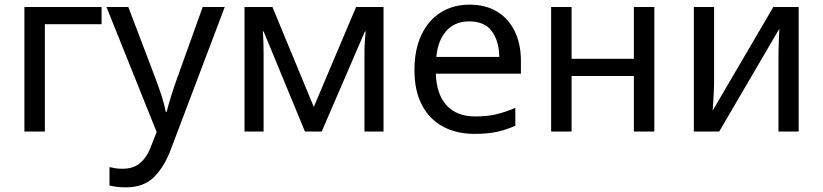

<svg xmlns="http://www.w3.org/2000/svg" viewBox="-20 -566 3541 826"><path d="M85 0V-536H417V-462H173V0Z M521 240Q498 240 480.5 237.5Q463 235 451 232V153Q464 156 477.5 158Q491 160 507 160Q553 160 581.5 136.5Q610 113 626 73L654 2L438 -536H532L648 -231Q663 -191 675 -154.5Q687 -118 693 -85H697Q703 -110 715.5 -150.5Q728 -191 743 -232L852 -536H947L716 74Q688 150 643.5 195Q599 240 521 240Z M1032 0V-536H1152L1330 -106L1512 -536H1630V0H1548V-342Q1548 -363 1549.5 -386Q1551 -409 1553 -431H1550L1364 0H1292L1114 -431H1111Q1114 -386 1114 -339V0Z M2021 10Q1945 10 1886.5 -21Q1828 -52 1795.5 -113.5Q1763 -175 1763 -264Q1763 -352 1792.5 -415Q1822 -478 1875.5 -512Q1929 -546 2000 -546Q2069 -546 2118.5 -516Q2168 -486 2194.5 -431.5Q2221 -377 2221 -304V-249H1855Q1858 -159 1902 -112Q1946 -65 2025 -65Q2076 -65 2115.5 -74.5Q2155 -84 2197 -102V-25Q2156 -7 2116 1.5Q2076 10 2021 10ZM1857 -321H2128Q2127 -389 2096 -431.5Q2065 -474 1999 -474Q1937 -474 1900.5 -433.5Q1864 -393 1857 -321Z M2351 0V-536H2439V-313H2707V-536H2795V0H2707V-239H2439V0Z M2965 0V-536H3052V-209Q3052 -197 3051 -174Q3050 -151 3048.5 -128.5Q3047 -106 3046 -92H3047L3307 -536H3416V0H3329V-316Q3329 -332 3329.5 -356.5Q3330 -381 3331 -404.5Q3332 -428 3333 -441H3332L3074 0Z"/></svg>

Font: Noto Sans Living
Style: Regular
Weight: 400
Designer: Monotype Design Team
Foundry: Monotype Imaging Inc.
Version: Version 2.013; ttfautohint (v1.8.4.7-5d5b)